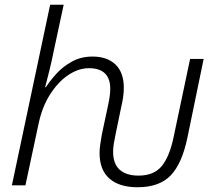

<svg xmlns="http://www.w3.org/2000/svg" viewBox="-20 -780 895 808"><path d="M559 8Q482 8 440.5 -28.5Q399 -65 399 -136Q399 -153 402 -173.5Q405 -194 409 -216L435 -338Q444 -379 444 -406Q444 -493 354 -493Q310 -493 267 -464Q224 -435 190 -381.5Q156 -328 141 -253L87 0H30L191 -760H248L205 -560Q198 -524 188.5 -486Q179 -448 170 -413H173Q191 -441 218.5 -471Q246 -501 284 -521.5Q322 -542 369 -542Q431 -542 466 -508.5Q501 -475 501 -411Q501 -390 498 -370Q495 -350 490 -329L467 -218Q462 -195 459 -176Q456 -157 456 -142Q456 -90 484 -65.5Q512 -41 563 -41Q628 -41 661 -81.5Q694 -122 711 -205L780 -532H837L769 -202Q746 -91 698 -41.5Q650 8 559 8Z"/></svg>

Font: Noto Sans Light
Style: Italic
Weight: 300
Italic angle: -12°
Designer: Monotype Design Team
Foundry: Monotype Imaging Inc.
Version: Version 2.013; ttfautohint (v1.8.4.7-5d5b)